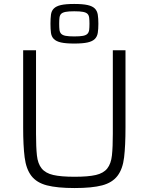

<svg xmlns="http://www.w3.org/2000/svg" viewBox="-20 -942 752 970"><path d="M97 0ZM550 -688H614V-298Q614 -206 607 -147Q600 -88 573.5 -53.5Q547 -19 496 -5.5Q445 8 357 8Q269 8 217 -5.5Q165 -19 138.5 -53.5Q112 -88 104.5 -147Q97 -206 97 -298V-688H162V-266Q162 -199 166.5 -157Q171 -115 190.5 -91Q210 -67 249 -58Q288 -49 357 -49Q426 -49 464.5 -58Q503 -67 522 -91Q541 -115 545.5 -157Q550 -199 550 -266ZM235 -722ZM355 -722Q312 -722 288 -727.5Q264 -733 252 -745Q240 -757 237.5 -776Q235 -795 235 -822Q235 -849 237.5 -868Q240 -887 252 -899Q264 -911 288 -916.5Q312 -922 355 -922Q398 -922 422.5 -916.5Q447 -911 459 -899Q471 -887 474 -868Q477 -849 477 -822Q477 -795 474 -776Q471 -757 459 -745Q447 -733 422.5 -727.5Q398 -722 355 -722ZM355 -758Q384 -758 399.5 -761Q415 -764 422 -771.5Q429 -779 430.5 -791Q432 -803 432 -822Q432 -840 430.5 -852.5Q429 -865 422 -872Q415 -879 399.5 -882Q384 -885 355 -885Q327 -885 311.5 -882Q296 -879 289 -872Q282 -865 280.5 -852.5Q279 -840 279 -822Q279 -803 280.5 -791Q282 -779 289 -771.5Q296 -764 311.5 -761Q327 -758 355 -758Z"/></svg>

Font: Azeri Sans Light
Style: Regular
Weight: 300
Designer: Hector Gatti & Omnibus-Type (original fonts) / Cristiano Sobral (main changes and remastering)
Version: Version 1.000; ttfautohint (v1.6)